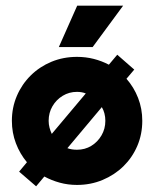

<svg xmlns="http://www.w3.org/2000/svg" viewBox="-20 -643 547 682"><path d="M253.5 13.9Q221.5 13.9 192.4 5.9Q163.2 -2.1 137.5 -16L108.3 18.8L47.9 -33.3L75.7 -66.7Q50.7 -96.5 36.5 -134Q22.2 -171.5 22.2 -213.9Q22.2 -261.1 39.9 -302.4Q57.6 -343.8 89.2 -375Q120.8 -406.2 162.8 -423.6Q204.9 -441 253.5 -441Q284.7 -441 313.2 -433.7Q341.7 -426.4 366.7 -413.2L396.5 -448.6L456.9 -395.8L429.2 -363.2Q455.6 -333.3 470.5 -295.1Q485.4 -256.9 485.4 -213.9Q485.4 -166 467.7 -124.7Q450 -83.3 418.4 -52.4Q386.8 -21.5 344.4 -3.8Q302.1 13.9 253.5 13.9ZM163.9 -167.4 284.7 -311.1Q277.8 -313.9 269.8 -315.3Q261.8 -316.7 253.5 -316.7Q225.7 -316.7 202.8 -302.8Q179.9 -288.9 166.3 -265.6Q152.8 -242.4 152.8 -213.9Q152.8 -201.4 155.9 -189.6Q159 -177.8 163.9 -167.4ZM253.5 -111.1Q281.9 -111.1 304.5 -125Q327.1 -138.9 340.6 -162.2Q354.2 -185.4 354.2 -213.9Q354.2 -227.8 351 -239.9Q347.9 -252.1 341.7 -262.5L219.4 -116.7Q226.4 -113.9 235.4 -112.5Q244.4 -111.1 253.5 -111.1ZM188.9 -475.7 254.2 -622.9H417.4L309 -475.7Z"/></svg>

Font: Afacad Flux ExtraBold
Style: Regular
Weight: 800
Designer: Kristian Moeller
Foundry: Dicotype
Version: Version 1.100